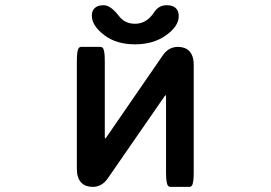

<svg xmlns="http://www.w3.org/2000/svg" viewBox="-20 -688 1040 738"><path d="M377.9 -668Q404.8 -668 435.5 -628.4Q440.4 -622.1 444.3 -618.2Q465.8 -596.7 499 -596.7Q532.2 -596.7 556.6 -621.1Q564.9 -629.4 573.7 -642.6Q590.8 -668 621.1 -668Q644.5 -668 656.2 -656.2Q667 -645.5 667 -626Q667 -586.4 616.7 -551.3Q568.4 -517.6 499 -517.6Q426.8 -517.6 380.4 -553.2Q333 -589.4 333 -627.9Q333 -646 343.3 -656.2Q355 -668 377.9 -668ZM604 -472.7Q627 -507.8 663.6 -507.8Q691.4 -507.8 707 -492.2Q724.6 -474.6 724.6 -438.5V-27.3Q724.6 -3.4 723.1 6.1Q721.7 15.6 720.2 20Q718.8 24.4 715.8 27.3Q712.9 30.3 708 30.3H634.8Q629.9 30.3 626.5 26.9Q622.1 22 620.1 9.3Q618.2 -3.4 618.2 -27.3V-312.5Q618.2 -318.8 617.7 -321.3Q617.2 -321.3 616.2 -321.3H614.7Q613.3 -319.8 610.8 -315.4L396 -4.9Q373 30.3 336.9 30.3Q308.6 30.3 293 14.6Q275.4 -2.9 275.4 -39.1V-450.2Q275.4 -474.1 276.9 -483.6Q278.3 -493.2 279.8 -497.6Q281.2 -502 284.2 -504.9Q287.1 -507.8 292 -507.8H366.2Q371.1 -507.8 374 -504.9Q377 -502 378.4 -497.6Q379.9 -493.2 381.3 -483.6Q382.8 -474.1 382.8 -450.2V-164.1L383.3 -156.2H383.8H385.7Q387.2 -158.2 390.1 -162.1Z"/></svg>

Font: YuPearl-SemiBold
Style: SemiBold
Weight: 600
Designer: Max Yao
Foundry: Max-Everyday
Version: Version 1.011; ttfautohint (v1.8.3)